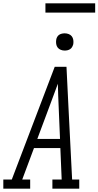

<svg xmlns="http://www.w3.org/2000/svg" viewBox="-50 -1138 594 1158"><path d="M-30 0V-55H21L280 -735H351L363 -490L385 -55H428V0H266V-55H322L314 -245H155L84 -55H132V0ZM175 -300H312L304 -490Q302 -526 301 -562Q300 -598 299 -633Q286 -597 272.5 -561.5Q259 -526 246 -490ZM340 -833Q328 -833 316.5 -837.5Q305 -842 298 -851Q291 -860 289 -872.5Q287 -885 289 -898Q290 -906 294.5 -914.5Q299 -923 306.5 -928Q314 -933 323 -935Q332 -937 340 -937Q353 -937 364.5 -932.5Q376 -928 383 -919Q390 -910 392 -897.5Q394 -885 392 -872Q390 -864 385.5 -855.5Q381 -847 373.5 -842Q366 -837 357.5 -835Q349 -833 340 -833ZM224 -1062V-1118H524V-1062Z"/></svg>

Font: Iosevka Slab Light
Style: Italic
Weight: 300
Italic angle: -9°
Monospace: yes
Designer: Belleve Invis
Foundry: Belleve Invis
Version: Version 11.1.1; ttfautohint (v1.8.3)